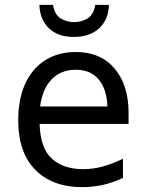

<svg xmlns="http://www.w3.org/2000/svg" viewBox="-20 -760 603 790"><path d="M318 10Q196 10 125.5 -61Q55 -132 55 -265Q55 -353 84 -416Q113 -479 166.5 -512.5Q220 -546 292 -546Q394 -546 451.5 -478Q509 -410 509 -296V-250H143Q146 -150 193.5 -107Q241 -64 322 -64Q365 -64 405 -75.5Q445 -87 486 -107V-28Q444 -8 402 1Q360 10 318 10ZM422 -322Q420 -391 387 -432Q354 -473 292 -473Q230 -473 192 -433Q154 -393 145 -322ZM283 -608Q218 -608 181 -644Q144 -680 142 -740H198Q205 -699 230 -684Q255 -669 285 -669Q315 -669 340 -684Q365 -699 372 -740H428Q427 -681 389 -644.5Q351 -608 283 -608Z"/></svg>

Font: Noto Sans Mono SemiCondensed
Style: Regular
Weight: 400
Width: 4
Designer: Monotype Design Team
Foundry: Monotype Imaging Inc.
Version: Version 2.014